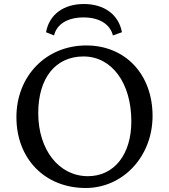

<svg xmlns="http://www.w3.org/2000/svg" viewBox="-20 -928 843 959"><path d="M408 11C594 11 742 -146 742 -349C742 -557 606 -701 411 -701C210 -701 62 -548 62 -343C62 -134 205 11 408 11ZM171 -363C171 -538 257 -646 397 -646C539 -646 636 -513 636 -322C636 -156 550 -48 419 -48C275 -48 171 -179 171 -363ZM210 -767 250 -751C263 -807 317 -841 398 -841C476 -841 530 -807 544 -751L589 -767C573 -856 499 -908 399 -908C298 -908 226 -856 210 -767Z"/></svg>

Font: TPK Tissa Web Quiz
Style: Regular
Weight: 400
Designer: Jacques Le Bailly, Suppakit Chalermlarp | Katatrad Co.,Ltd.
Foundry: Jacques Le Bailly, Cadson Demak Co.,Ltd.
Version: Version 5.000;Glyphs 3.1.2 (3151)